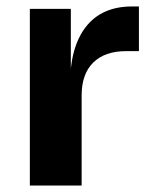

<svg xmlns="http://www.w3.org/2000/svg" viewBox="-20 -575 460 595"><path d="M72.5 0V-547.5H199.5V-312.5H197Q197 -428.8 246.2 -491.9Q295.5 -555 389.5 -555H410.5V-416.5H370.5Q304.8 -416.5 268.9 -381.1Q233 -345.8 233 -279.2V0Z"/></svg>

Font: SVN-Sora Variable
Style: Regular
Weight: 400
Designer: Jonathan Barnbrook, Julián Moncada
Foundry: Barnbrook Fonts
Version: Version 2.000 - Viet hoa boi STYLEno.1 Fonts